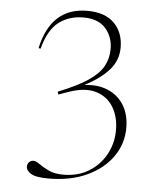

<svg xmlns="http://www.w3.org/2000/svg" viewBox="-53 -771 705 828"><g transform="rotate(5 300.0 -357.5)"><path d="M198.5 -354.5 194.5 -366.5Q276.5 -399 322.5 -429.8Q368.5 -460.5 387.2 -494.5Q406 -528.5 406 -569.5Q406 -622 374 -658.5Q342 -695 278 -695Q216 -695 171.5 -661.5Q127 -628 105 -545L96 -546.5Q135 -725 292 -725Q368.5 -725 408.5 -685Q448.5 -645 448.5 -579.5Q448.5 -524 411.5 -482.2Q374.5 -440.5 306 -405Q363.5 -412.5 408 -394Q452.5 -375.5 477.8 -335Q503 -294.5 503 -236.5Q503 -167.5 463.8 -111.8Q424.5 -56 353.8 -23Q283 10 187.5 10Q132.5 10 111.5 -3Q90.5 -16 90.5 -33Q90.5 -45.5 98.2 -53Q106 -60.5 117 -60.5Q127.5 -60.5 144 -48.5Q160.5 -36.5 186.2 -24.2Q212 -12 249.5 -12Q313 -12 360 -41Q407 -70 433.2 -118Q459.5 -166 459.5 -223Q459.5 -281 433.8 -323Q408 -365 359.2 -379.5Q310.5 -394 241 -369.5Z"/></g></svg>

Font: Newsreader Display ExtraLight
Style: Regular
Weight: 275
Designer: Hugues Gentile
Foundry: Production Type
Version: Version 1.002